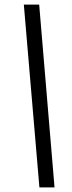

<svg xmlns="http://www.w3.org/2000/svg" viewBox="-20 -763 314 838"><path d="M152 55 84 -743H151L218 55Z"/></svg>

Font: Saira Condensed
Style: Italic
Weight: 400
Width: 3
Italic angle: -12°
Designer: Hector Gatti with collaboration of the Omnibus-Type team
Foundry: Omnibus-Type
Version: Version 1.100